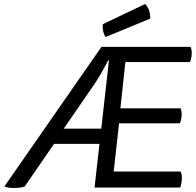

<svg xmlns="http://www.w3.org/2000/svg" viewBox="-20 -927 968 949"><path d="M599.6 -620.1Q679.7 -620.1 918 -620.1Q921.9 -626 924.8 -638.7Q927.7 -650.4 927.7 -665Q927.7 -675.8 925.8 -683.6Q923.8 -691.4 921.9 -695.3Q775.4 -695.3 481.4 -695.3Q361.3 -522.5 2 -5.9Q6.8 -2 20.5 0Q33.2 2 47.9 2Q66.4 2 81.1 0Q95.7 -2 102.5 -5.9Q151.4 -76.2 247.1 -215.8Q303.7 -215.8 471.7 -215.8Q465.8 -162.1 447.3 0Q552.7 0 870.1 0Q874 -6.8 876 -19.5Q878.9 -32.2 878.9 -46.9Q878.9 -59.6 877 -67.4Q875 -75.2 873 -79.1Q762.7 -79.1 542 -79.1Q548.8 -138.7 568.4 -317.4Q642.6 -317.4 868.2 -317.4Q872.1 -323.2 875 -335Q877.9 -347.7 877.9 -362.3Q877.9 -372.1 876 -380.9Q874 -388.7 872.1 -391.6Q773.4 -391.6 575.2 -391.6Q581.1 -449.2 599.6 -620.1ZM444.3 -507.8Q460 -530.3 481.4 -567.4Q502 -603.5 514.6 -628.9Q516.6 -628.9 518.6 -628.9Q508.8 -544.9 480.5 -291Q433.6 -291 294.9 -291Q332 -345.7 444.3 -507.8ZM488.3 -807.6Q487.3 -801.8 487.3 -795.9Q487.3 -783.2 490.2 -771.5Q494.1 -754.9 502 -744.1Q575.2 -774.4 722.7 -835Q722.7 -856.4 716.8 -876Q710 -894.5 697.3 -907.2Q627 -874 488.3 -807.6Z"/></svg>

Font: cl
Style: Italic
Weight: 400
Designer: Mitja Miklavcic
Version: Version 7.504; 2011; Build 1022